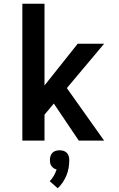

<svg xmlns="http://www.w3.org/2000/svg" viewBox="-20 -755 640 1031"><path d="M403 0 269 -199 219 -139V0H100V-735H219V-296L397 -520H539L339 -282L539 0ZM290 256 247 218Q260 205 269 189Q278 173 284 155Q275 153 268 148Q261 143 256 136Q251 129 249.5 121Q248 113 248 104Q248 94 251 83.5Q254 73 261.5 65.5Q269 58 279 55Q289 52 300 52Q311 52 321 55Q331 58 338.5 65.5Q346 73 349 83.5Q352 94 352 104Q352 125 348.5 146Q345 167 337 186.5Q329 206 317 224Q305 242 290 256Z"/></svg>

Font: Iosevka Fixed Extended
Style: Bold
Weight: 700
Width: 7
Monospace: yes
Designer: Belleve Invis
Foundry: Belleve Invis
Version: Version 24.1.1; ttfautohint (v1.8.4)